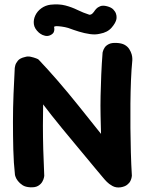

<svg xmlns="http://www.w3.org/2000/svg" viewBox="-20 -840 650 859"><path d="M116 -2Q94 -3 81 -11.5Q68 -20 60 -30.5Q52 -41 49.5 -49Q47 -57 47 -57Q41 -111 39.5 -171.5Q38 -232 38 -295Q38 -358 40.5 -419Q43 -480 46 -536Q46 -536 48 -546Q50 -556 59.5 -568Q69 -580 92 -585Q104 -589 117.5 -586Q131 -583 141.5 -579Q152 -575 153 -573Q193 -531 238.5 -478.5Q284 -426 332.5 -365.5Q381 -305 432 -241Q431 -280 430 -323Q429 -366 430 -411.5Q431 -457 433 -505.5Q435 -554 439 -605Q439 -605 441 -612Q443 -619 448.5 -627.5Q454 -636 466.5 -642.5Q479 -649 501 -648Q524 -647 537.5 -639.5Q551 -632 558.5 -620Q566 -608 569 -597Q572 -586 572 -578Q572 -570 572 -570Q568 -530 566 -480.5Q564 -431 563.5 -377Q563 -323 563.5 -267.5Q564 -212 565.5 -157.5Q567 -103 570 -54Q570 -54 569 -47Q568 -40 563.5 -30.5Q559 -21 548.5 -13Q538 -5 520 -2Q499 1 483 -8Q467 -17 458 -26.5Q449 -36 449 -36Q449 -36 437.5 -49.5Q426 -63 406.5 -86.5Q387 -110 362.5 -139.5Q338 -169 311 -201.5Q284 -234 258 -265.5Q232 -297 210 -325Q188 -353 173 -373Q172 -328 172 -278Q172 -228 173.5 -172Q175 -116 178 -53Q178 -53 176.5 -45Q175 -37 169 -26.5Q163 -16 150.5 -8.5Q138 -1 116 -2ZM206 -683Q194 -677 181.5 -680Q169 -683 161.5 -688.5Q154 -694 154 -694Q134 -712 131.5 -732Q129 -752 138 -771Q147 -790 165 -803Q183 -816 206 -819Q244 -823 272.5 -815.5Q301 -808 326.5 -795.5Q352 -783 380 -774Q388 -774 394 -780Q400 -786 405 -794Q405 -794 410.5 -800.5Q416 -807 428 -812Q440 -817 459 -812Q478 -807 487 -797.5Q496 -788 499 -778.5Q502 -769 501.5 -762Q501 -755 501 -755Q498 -738 479.5 -716.5Q461 -695 427 -689Q407 -684 382.5 -687.5Q358 -691 333.5 -698.5Q309 -706 285 -715Q271 -719 256.5 -721Q242 -723 232.5 -723Q223 -723 222 -719Q222 -719 223 -712.5Q224 -706 221 -697.5Q218 -689 206 -683Z"/></svg>

Font: Sour Gummy Black SemiBold
Style: Regular
Weight: 600
Version: Version 1.000